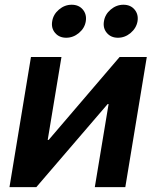

<svg xmlns="http://www.w3.org/2000/svg" viewBox="-20 -770 643 790"><path d="M495.6 0H370.1L426.8 -341.8H422.9L129.4 0H19L107.4 -535.6H232.9L176.3 -194.3H180.2L472.2 -535.6H584ZM465.3 -614.7Q436.5 -614.7 419.7 -634.5Q402.8 -654.3 407.7 -682.6Q412.1 -710.9 435.5 -730.7Q459 -750.5 487.8 -750.5Q517.1 -750.5 533.7 -730.7Q550.3 -710.9 545.9 -682.6Q541 -654.3 517.6 -634.5Q494.1 -614.7 465.3 -614.7ZM252.4 -614.7Q223.6 -614.7 206.8 -634.5Q189.9 -654.3 194.8 -682.6Q199.2 -710.9 222.7 -730.7Q246.1 -750.5 274.9 -750.5Q304.2 -750.5 320.8 -730.7Q337.4 -710.9 333 -682.6Q328.6 -654.3 304.9 -634.5Q281.2 -614.7 252.4 -614.7Z"/></svg>

Font: Inter 20pt SemiBold
Style: Italic
Weight: 600
Italic angle: -9.3988°
Version: Version 4.001;git-66647c0bb